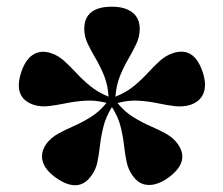

<svg xmlns="http://www.w3.org/2000/svg" viewBox="-20 -800 665 573"><path d="M252.5 -275.5Q214.5 -222 147 -269.5Q115 -292 107.5 -318.2Q100 -344.5 118.5 -371Q132 -389 153.2 -400.8Q174.5 -412.5 199.5 -423.5Q224.5 -434.5 250.2 -450.2Q276 -466 298 -493Q264.5 -501.5 234.5 -499.5Q204.5 -497.5 177.5 -492Q150.5 -486.5 126.5 -483.5Q102.5 -480.5 81 -487Q18 -508 43.5 -585Q55.5 -621.5 78.2 -636.5Q101 -651.5 132 -641.5Q153.5 -634.5 171.2 -618.5Q189 -602.5 207.5 -582.5Q226 -562.5 249 -543.5Q272 -524.5 304 -511.5Q302 -546 290.8 -573.8Q279.5 -601.5 265.8 -624.8Q252 -648 241.8 -669.5Q231.5 -691 231.5 -713.5Q231.5 -780 314 -780Q353 -780 375 -763Q397 -746 397 -713.5Q397 -691 387 -669.5Q377 -648 363.2 -624.5Q349.5 -601 338.2 -573.5Q327 -546 324.5 -511.5Q357 -524.5 380 -543.5Q403 -562.5 421.2 -582.5Q439.5 -602.5 457.2 -618.5Q475 -634.5 496.5 -641.5Q559.5 -662 585 -584.5Q597 -548.5 587.8 -523Q578.5 -497.5 548 -487Q526 -480.5 502 -483.2Q478 -486 451 -491.8Q424 -497.5 394 -499.5Q364 -501.5 330.5 -492.5Q352.5 -466 378.2 -450.2Q404 -434.5 429.2 -423.5Q454.5 -412.5 475.8 -400.8Q497 -389 510 -371Q548.5 -317.5 482 -269.5Q450.5 -247 422.5 -248Q394.5 -249 376 -275.5Q362.5 -294 357.8 -317.2Q353 -340.5 350 -367.2Q347 -394 339.8 -422.8Q332.5 -451.5 314 -480.5Q296 -451.5 288.8 -422.5Q281.5 -393.5 278.5 -366.8Q275.5 -340 270.8 -316.8Q266 -293.5 252.5 -275.5ZM314.5 -497.5V-498L314 -497.5Z"/></svg>

Font: Fraunces 9pt
Style: Bold
Weight: 700
Version: Version 1.000;[b76b70a41]